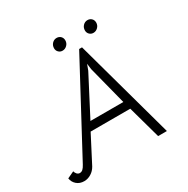

<svg xmlns="http://www.w3.org/2000/svg" viewBox="-201 -982 1133 1158"><g transform="rotate(-30 365.5 -403.0)"><path d="M-17 -50 30 -72Q33 -60 41 -51.5Q49 -43 60 -43Q72 -43 81.5 -51.5Q91 -60 101 -79L430 -693H450L641 0H580L517 -227H241L144 -40Q130 -15 107 -1Q84 13 59 13Q28 13 7.5 -5Q-13 -23 -17 -50ZM501 -283 432 -552 427 -592 412 -552 272 -283ZM301 -772Q301 -792 314 -805.5Q327 -819 345 -819Q362 -819 373 -808Q384 -797 384 -780Q384 -761 370.5 -747.5Q357 -734 339 -734Q323 -734 312 -745Q301 -756 301 -772ZM516 -772Q516 -792 529 -805.5Q542 -819 560 -819Q577 -819 588 -808Q599 -797 599 -780Q599 -761 585.5 -747.5Q572 -734 554 -734Q538 -734 527 -745Q516 -756 516 -772Z"/></g></svg>

Font: Bellota
Style: Italic
Weight: 400
Italic angle: -7.5°
Designer: Kemie Guaida
Foundry: Kemie Guaida
Version: Version 4.001